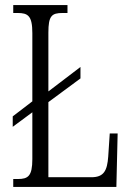

<svg xmlns="http://www.w3.org/2000/svg" viewBox="-20 -734 516 754"><path d="M32 0H437L442 -210H411L405 -119C401 -64 388 -38 339 -38H170V-333L296 -426V-471L170 -375V-606C170 -672 183 -683 226 -683H245V-714H32V-683H49C90 -683 107 -672 107 -604V-336L30 -277V-236L107 -293V-109C107 -42 90 -31 50 -31H32Z"/></svg>

Font: Noto Serif Myanmar ExtraCondensed Light
Style: Regular
Weight: 300
Width: 2
Designer: Ben Mitchell and the Monotype Design Team
Foundry: Monotype Imaging Inc.
Version: Version 2.106